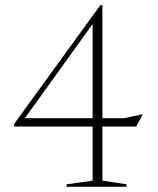

<svg xmlns="http://www.w3.org/2000/svg" viewBox="-20 -715 606 735"><path d="M372 -695V-23.5L464.5 -9.5V0H235V-9.5L334.5 -23.5V-643.5L344.5 -637L62 -244L65 -262.5H455L527 -278L501.5 -230.5H34.5L34 -240.5L364 -695Z"/></svg>

Font: Newsreader 36pt ExtraLight
Style: Regular
Weight: 250
Designer: Hugues Gentile
Foundry: Production Type
Version: Version 1.003